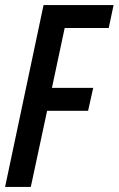

<svg xmlns="http://www.w3.org/2000/svg" viewBox="-21 -734 466 754"><path d="M-1 0H100L164 -299H325L345 -389H183L233 -624H406L425 -714H150Z"/></svg>

Font: Noto Sans UI Condensed Medium
Style: Italic
Weight: 500
Width: 3
Italic angle: -12°
Designer: Monotype Design Team
Foundry: Monotype Imaging Inc.
Version: Version 1.901